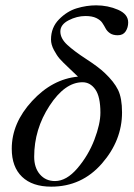

<svg xmlns="http://www.w3.org/2000/svg" viewBox="-20 -688 500 719"><path d="M460 -604Q460 -585 450.5 -570.5Q441 -556 421 -556Q403 -556 392 -563.5Q381 -571 375.5 -581.5Q370 -592 363 -602.5Q356 -613 340.5 -620.5Q325 -628 300 -628Q268 -628 237 -612Q206 -596 206 -570Q206 -544 232 -520Q258 -496 303.5 -466.5Q349 -437 372 -415Q407 -382 422 -351.5Q437 -321 437 -267Q437 -162 361.5 -75.5Q286 11 172 11Q101 11 62.5 -26Q24 -63 24 -131Q24 -227 100 -309.5Q176 -392 272 -401Q264 -409 238.5 -433Q213 -457 203 -468.5Q193 -480 182 -500.5Q171 -521 171 -540Q171 -585 201 -615.5Q231 -646 267.5 -657Q304 -668 340 -668Q384 -668 422 -651.5Q460 -635 460 -604ZM356 -266Q356 -326 337 -353Q318 -380 289 -380Q223 -380 165.5 -292Q108 -204 108 -101Q108 -60 129.5 -35Q151 -10 186 -10Q229 -10 270 -58Q311 -106 333.5 -165Q356 -224 356 -266Z"/></svg>

Font: STIX
Style: Italic
Weight: 400
Italic angle: -16.33°
Designer: MicroPress Inc., with final additions and corrections provided by Coen Hoffman, Elsevier (retired)
Version: Version 1.1.1